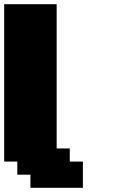

<svg xmlns="http://www.w3.org/2000/svg" viewBox="-20 -895 540 915"><path d="M125 0H375V-125H312.5V-187.5H250V-875H0V-125H62.5V-62.5H125Z"/></svg>

Font: Faithful 32x
Style: Bold
Weight: 400
Foundry: Faithful Resource Pack
Version: Version 1.0; January 27, 2023